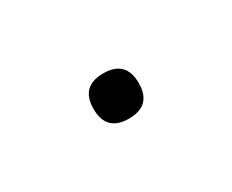

<svg xmlns="http://www.w3.org/2000/svg" viewBox="-29 -98 196 162"><g transform="rotate(-30 69.0 -17.0)"><path d="M69 -39Q91 -39 91 -17Q91 5 69 5Q47 5 47 -17Q47 -39 69 -39Z"/></g></svg>

Font: Prodigy Sans Thin
Style: Regular
Weight: 100
Designer: Wei Huang
Foundry: Wei Huang
Version: Version 1.003; ttfautohint (v1.8.3)